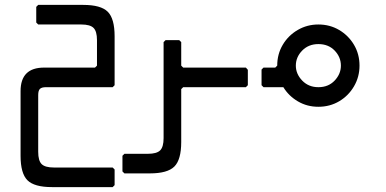

<svg xmlns="http://www.w3.org/2000/svg" viewBox="-20 -356 1576 784"><path d="M168 0Q150 0 143 7Q136 14 136 32V264Q136 300 150 314Q164 328 200 328H440L448 336V400L440 408H192Q120 408 92 380Q64 352 64 280V16Q64 -80 160 -80H368L376 -88V-192Q376 -228 362 -242Q348 -256 312 -256H136L128 -264V-328L136 -336H320Q392 -336 420 -308Q448 -280 448 -208V-8L440 0Z M488 352 480 344V280L488 272H584Q620 272 634 258Q648 244 648 208V-184L656 -192H712L720 -184V-88L728 -80H984L992 -71V-8L984 0H728L720 8V224Q720 296 692 324Q664 352 592 352Z M1280 80Q1234 80 1196.5 58Q1159 36 1137 0H1056L1048 -8V-72L1056 -80H1104L1112 -88Q1112 -135 1134.5 -173Q1157 -211 1195.5 -233.5Q1234 -256 1280 -256Q1327 -256 1365 -233.5Q1403 -211 1425.5 -173Q1448 -135 1448 -88Q1448 -42 1425.5 -3.5Q1403 35 1365 57.5Q1327 80 1280 80ZM1188 -88Q1188 -54 1214 -27Q1240 0 1280 0Q1321 0 1346.5 -27Q1372 -54 1372 -88Q1372 -123 1346.5 -149.5Q1321 -176 1280 -176Q1240 -176 1214 -149.5Q1188 -123 1188 -88Z"/></svg>

Font: Hasubi Mono
Style: Regular
Weight: 400
Designer: Eli Heuer
Foundry: Eli Heuer
Version: Version 1.000